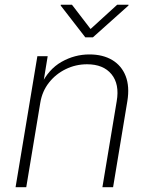

<svg xmlns="http://www.w3.org/2000/svg" viewBox="-20 -780 627 800"><path d="M147.9 -352.1 89.4 0H44.9L135.7 -545.9H178.7L158.7 -423.8L150.4 -424.8Q181.6 -491.2 236.3 -522.2Q291 -553.2 352.5 -553.2Q408.7 -553.2 447.8 -529.8Q486.8 -506.3 503.7 -462.9Q520.5 -419.4 510.7 -358.9L451.2 0H406.7L466.3 -358.4Q478.5 -429.2 444.6 -470.7Q410.6 -512.2 342.8 -512.2Q295.4 -512.2 253.9 -491.9Q212.4 -471.7 184.1 -435.8Q155.8 -399.9 147.9 -352.1ZM279.8 -760.3 357.4 -659.2 468.3 -760.3H515.6L515.1 -756.8L367.2 -624.5H335.4L232.9 -756.8L233.4 -760.3Z"/></svg>

Font: Inter ExtraLight
Style: Italic
Weight: 250
Italic angle: -9.3988°
Designer: Rasmus Andersson
Foundry: rsms
Version: Version 4.001;git-66647c0bb